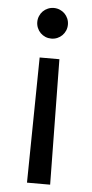

<svg xmlns="http://www.w3.org/2000/svg" viewBox="-53 -580 384 798"><g transform="rotate(5 139.0 -181.5)"><path d="M90.9 184.7 98 -338.1H180.4L187.5 184.7ZM139.2 -548.3Q152.3 -548.3 164.1 -543.3Q175.8 -538.4 184.5 -529.7Q193.2 -521 198.2 -509.2Q203.1 -497.5 203.1 -484.4Q203.1 -471.2 198.2 -459.5Q193.2 -447.8 184.5 -439.1Q175.8 -430.4 164.1 -425.4Q152.3 -420.5 139.2 -420.5Q126.1 -420.5 114.3 -425.4Q102.6 -430.4 93.9 -439.1Q85.2 -447.8 80.3 -459.5Q75.3 -471.2 75.3 -484.4Q75.3 -497.5 80.3 -509.2Q85.2 -521 93.9 -529.7Q102.6 -538.4 114.3 -543.3Q126.1 -548.3 139.2 -548.3Z"/></g></svg>

Font: Fast_Sans
Style: Regular
Weight: 400
Designer: Rasmus Andersson
Foundry: rsms
Version: Version 3.018;git-588b23468